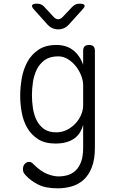

<svg xmlns="http://www.w3.org/2000/svg" viewBox="-20 -805 640 1046"><path d="M433 -125Q428 -105 417 -86Q406 -67 388 -53Q370 -39 343.5 -31Q317 -23 282 -23Q225 -23 188 -46.5Q151 -70 129 -107.5Q107 -145 98.5 -191.5Q90 -238 90 -284Q90 -329 98.5 -378Q107 -427 129 -467.5Q151 -508 189.5 -534Q228 -560 287 -560Q342 -560 378.5 -531.5Q415 -503 433 -452V-528Q433 -544 440.5 -552Q448 -560 465 -560Q482 -560 489.5 -552Q497 -544 497 -528V0Q497 64 480 107Q463 150 435 175Q407 200 370.5 210.5Q334 221 295 221Q227 221 186 199.5Q145 178 120 150Q111 141 108 133.5Q105 126 105 116Q105 109 107 102Q109 95 113.5 89.5Q118 84 124 80.5Q130 77 138 77Q145 77 151 80Q157 83 165 92Q173 100 186.5 111.5Q200 123 217.5 133Q235 143 256.5 149.5Q278 156 300 156Q325 156 349 149Q373 142 392 124Q411 106 422 76Q433 46 433 0ZM286 -84Q317 -84 343.5 -97Q370 -110 390 -131Q410 -152 421.5 -178.5Q433 -205 433 -231V-341Q433 -366 422 -394Q411 -422 392.5 -445Q374 -468 349.5 -483Q325 -498 297 -498Q252 -498 224 -478Q196 -458 180.5 -426.5Q165 -395 159.5 -358Q154 -321 154 -286Q154 -251 159.5 -215Q165 -179 179.5 -150Q194 -121 219.5 -102.5Q245 -84 286 -84ZM182 -785Q194 -785 203.5 -781Q213 -777 221 -768L273 -712Q285 -700 297 -700Q309 -700 321 -712L375 -769Q383 -777 392.5 -781Q402 -785 414 -785Q437 -785 440.5 -776.5Q444 -768 428 -752L355 -671Q343 -658 328.5 -651.5Q314 -645 297 -645Q280 -645 265.5 -651.5Q251 -658 239 -671L167 -751Q151 -768 155 -776.5Q159 -785 182 -785Z"/></svg>

Font: Maple Mono ExtraLight
Style: Regular
Weight: 275
Monospace: yes
Designer: subframe7536
Version: Version 7.000